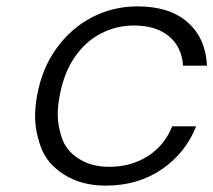

<svg xmlns="http://www.w3.org/2000/svg" viewBox="-20 -574 669 602"><path d="M96 -273Q111 -358 156.5 -421.5Q202 -485 268 -519.5Q334 -554 411 -554Q512 -554 568.5 -504Q625 -454 629 -368H554Q550 -427 509.5 -460.5Q469 -494 400 -494Q345 -494 296.5 -469Q248 -444 214 -394.5Q180 -345 167 -273Q161 -242 161 -215Q161 -179 174.5 -140Q188 -101 227.5 -76Q267 -51 322 -51Q391 -51 443.5 -84.5Q496 -118 520 -178H595Q562 -94 487 -43Q412 8 312 8Q235 8 181 -26.5Q127 -61 108.5 -112Q90 -163 90 -209Q90 -239 96 -273Z"/></svg>

Font: Fz Poppins Light
Style: Italic
Weight: 300
Italic angle: -10°
Designer: Ninad Kale (Devanagari), Jonny Pinhorn (Latin)
Foundry: Indian Type Foundry
Version: Vit hóa bi Vntype.Com & FontZin.Com